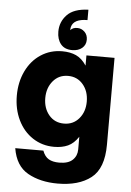

<svg xmlns="http://www.w3.org/2000/svg" viewBox="-66 -887 782 1143"><g transform="rotate(5 325.0 -315.5)"><path d="M53 20H221Q234 55 258 69Q282 83 321 83Q375 83 401 58Q427 33 427 -5V-81Q400 -40 365 -24Q330 -8 282 -8Q211 -8 154.5 -45Q98 -82 66.5 -147Q35 -212 35 -293Q35 -374 66.5 -439.5Q98 -505 154.5 -542Q211 -579 282 -579Q330 -579 365 -563Q400 -547 427 -506V-567H595V-48Q595 94 521.5 151Q448 208 322 208Q218 208 144 166.5Q70 125 53 20ZM453 -293Q453 -355 418.5 -395.5Q384 -436 329 -436Q274 -436 239.5 -395Q205 -354 205 -293Q205 -232 239 -191.5Q273 -151 329 -151Q384 -151 418.5 -191.5Q453 -232 453 -293ZM248 -694Q248 -752 288 -794Q328 -836 415 -839V-777Q333 -777 320 -728Q318 -722 318 -708Q331 -725 359 -725Q384 -725 402.5 -707Q421 -689 421 -660Q421 -629 398.5 -610Q376 -591 339 -591Q294 -591 271 -619.5Q248 -648 248 -694Z"/></g></svg>

Font: Open Sauce One Black
Style: Regular
Weight: 900
Designer: Alfredo Marco Pradil
Foundry: Creative Sauce Fz LLC
Version: Version 1.477